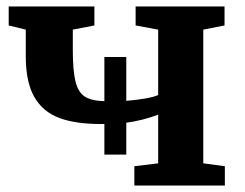

<svg xmlns="http://www.w3.org/2000/svg" viewBox="-20 -576 760 596"><path d="M372 -195V-96H304V-191H294Q214 -191 163.5 -210Q113 -229 86.5 -275Q60 -321 60 -402V-484L7 -497V-556H273V-497L206 -484V-421Q206 -356 214.5 -322.5Q223 -289 243.5 -276Q264 -263 304 -262V-399H372V-263Q444 -269 471 -281V-484L401 -497V-556H677V-497L611 -484V-69L678 -60V0H397V-60L471 -69V-220Q423 -202 372 -195Z"/></svg>

Font: Koeln Type Serif
Style: Bold
Weight: 700
Designer: Eben Sorkin
Foundry: Eben Sorkin
Version: Version 2.002